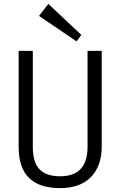

<svg xmlns="http://www.w3.org/2000/svg" viewBox="-20 -962 619 989"><path d="M290 7Q183 7 129.5 -45.5Q76 -98 76 -207V-700H149V-206Q149 -127 183 -90.5Q217 -54 290 -54Q431 -54 431 -206V-700H504V-207Q504 -155 489 -115Q474 -75 446 -47.5Q418 -20 378.5 -6.5Q339 7 290 7ZM399 -782 374 -749 181 -880 229 -942Z"/></svg>

Font: Pathway Extreme SemiCondensed Light
Style: Regular
Weight: 300
Width: 4
Version: Version 1.001;gftools[0.9.26]